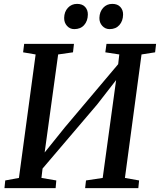

<svg xmlns="http://www.w3.org/2000/svg" viewBox="-20 -969 824 989"><path d="M3 0 7 -39.5 77.5 -52.5 163.5 -688.5 99 -699.5 104.5 -743H361L356 -699.5L279.5 -688.5L204 -140L183 -150L314.5 -313.5L620 -675.5L583 -589L594.5 -688.5L522.5 -699.5L528.5 -743H784L779 -699.5L709 -688.5L623.5 -52.5L696.5 -39.5L692.5 0H418.5L423 -39.5L509 -52.5L584 -599.5L606.5 -593L481 -431.5L167.5 -63.5L203 -133L193.5 -52.5L270 -39.5L266.5 0ZM362.5 -819Q340 -819 325 -835.8Q310 -852.5 310.5 -877Q311 -908.5 329.8 -928.8Q348.5 -949 377 -949Q404.5 -949 418.8 -933Q433 -917 432.5 -893.5Q432 -861 413.5 -840Q395 -819 362.5 -819ZM544.5 -819Q522 -819 506.8 -835.8Q491.5 -852.5 492 -877Q493 -908.5 511.5 -928.8Q530 -949 558.5 -949Q585.5 -949 600 -933Q614.5 -917 614 -893.5Q613.5 -861 595 -840Q576.5 -819 544.5 -819Z"/></svg>

Font: Merriweather 28pt Medium
Style: Italic
Weight: 500
Italic angle: -7.8°
Version: Version 2.101